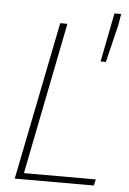

<svg xmlns="http://www.w3.org/2000/svg" viewBox="-52 -759 536 798"><g transform="rotate(5 216.0 -360.0)"><path d="M40 0 172 -660H202L76 -26H376L370 0ZM353 -516 393 -720H421L413 -672L375 -516Z"/></g></svg>

Font: Source Sans 3 VF
Style: Italic
Weight: 200
Italic angle: -11°
Designer: Paul D. Hunt
Foundry: Adobe Systems Incorporated
Version: Version 3.042;hotconv 1.0.118;makeotfexe 2.5.65603